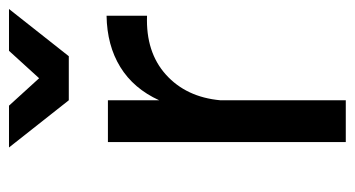

<svg xmlns="http://www.w3.org/2000/svg" viewBox="-201 -588 789 427"><g transform="rotate(-90 193.5 -374.5)"><path d="M372 -532V-442Q291 -445 241 -400Q191 -355 184 -279V0H91V-529H184V-415Q210 -472 258 -501.5Q306 -531 372 -532ZM294 -749H387L282 -616H184L79 -749H172L233 -682Z"/></g></svg>

Font: Montserrat
Style: Regular
Weight: 400
Designer: Julieta Ulanovsky
Foundry: Julieta Ulanovsky
Version: Version 6.001